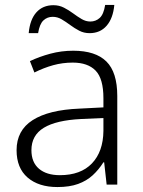

<svg xmlns="http://www.w3.org/2000/svg" viewBox="-20 -746 576 776"><path d="M276 -541Q366 -541 410 -497.5Q454 -454 454 -358V0H411L401 -90H398Q379 -60 354.5 -37.5Q330 -15 295.5 -2.5Q261 10 212 10Q136 10 91.5 -28.5Q47 -67 47 -139Q47 -219 112 -260.5Q177 -302 301 -307L398 -312V-349Q398 -428 366.5 -460.5Q335 -493 274 -493Q233 -493 195 -482.5Q157 -472 119 -453L101 -499Q139 -517 183.5 -529Q228 -541 276 -541ZM308 -265Q207 -260 157 -229.5Q107 -199 107 -139Q107 -90 137.5 -64Q168 -38 222 -38Q306 -38 351.5 -85.5Q397 -133 398 -217V-269ZM96 -612Q101 -667 127 -696Q153 -725 196 -725Q219 -725 238.5 -715Q258 -705 275.5 -692Q293 -679 310 -669Q327 -659 345 -659Q367 -659 383 -673.5Q399 -688 405 -726H442Q437 -672 411 -642Q385 -612 342 -612Q319 -612 300 -622Q281 -632 263.5 -645Q246 -658 229 -668Q212 -678 193 -678Q171 -678 155.5 -663.5Q140 -649 134 -612Z"/></svg>

Font: Noto Sans Cham Light
Style: Regular
Weight: 300
Version: Version 2.002